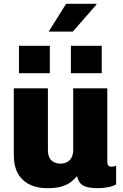

<svg xmlns="http://www.w3.org/2000/svg" viewBox="-20 -972 640 1002"><path d="M226 10Q146 10 99 -33.5Q52 -77 52 -163V-511H230V-189Q230 -152 248.5 -135Q267 -118 295 -118Q314 -118 329.5 -126Q345 -134 353.5 -150Q362 -166 362 -190V-511H540V-129Q540 -113 546 -107.5Q552 -102 561 -102Q568 -102 573.5 -103Q579 -104 586 -108V-10Q573 -1 545.5 4.5Q518 10 493 10Q450 10 427.5 2Q405 -6 395.5 -20.5Q386 -35 382 -53Q369 -37 350.5 -22.5Q332 -8 302.5 1Q273 10 226 10ZM234 -807 325 -952H482L484 -949L360 -807ZM79 -590V-733H240V-590ZM350 -590V-733H511V-590Z"/></svg>

Font: Chivo Mono ExtraBold
Style: Regular
Weight: 800
Monospace: yes
Designer: Hector Gatti
Foundry: Omnibus-Type
Version: Version 1.008